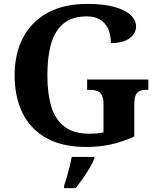

<svg xmlns="http://www.w3.org/2000/svg" viewBox="-20 -744 809 985"><path d="M423 10Q299 10 217.5 -36Q136 -82 95.5 -164.5Q55 -247 55 -358Q55 -466 97 -548.5Q139 -631 222.5 -677.5Q306 -724 428 -724Q511 -724 566.5 -708.5Q622 -693 650 -667Q678 -641 678 -608Q678 -573 645 -548Q612 -523 549 -523Q549 -564 535.5 -594.5Q522 -625 495 -642.5Q468 -660 425 -660Q352 -660 307.5 -624.5Q263 -589 243 -522Q223 -455 223 -358Q223 -262 244 -195Q265 -128 312.5 -93Q360 -58 438 -58Q457 -58 475.5 -59.5Q494 -61 511 -65V-212Q511 -239 503 -254.5Q495 -270 479.5 -276.5Q464 -283 440 -283H427V-336H741V-283H728Q708 -283 694.5 -276Q681 -269 675 -253Q669 -237 669 -208V-44Q611 -17 551 -3.5Q491 10 423 10ZM309 208Q316 188 323.5 162Q331 136 337.5 109.5Q344 83 348 61H464V71Q455 92 439 119Q423 146 404.5 172.5Q386 199 369 221H309Z"/></svg>

Font: Noto Serif Tamil
Style: Italic
Weight: 400
Italic angle: -12°
Designer: Indian Type Foundry, Tom Grace, and the Monotype Design Team
Foundry: Monotype Imaging Inc.
Version: Version 2.003